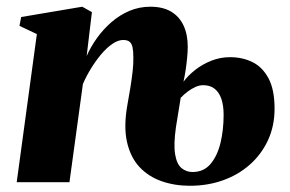

<svg xmlns="http://www.w3.org/2000/svg" viewBox="-20 -556 884 586"><path d="M244.5 -385Q257 -413.5 276.2 -440.2Q295.5 -467 320.2 -488.5Q345 -510 375 -522.8Q405 -535.5 439 -535.5Q476.5 -535.5 501.8 -520.8Q527 -506 540 -478.5Q553 -451 553 -413Q553 -398 551.2 -380Q549.5 -362 546.8 -343.5Q544 -325 540 -306.5Q553.5 -325 575.2 -342.2Q597 -359.5 624.5 -370.5Q652 -381.5 682 -381.5Q720 -381.5 750.5 -366.5Q781 -351.5 799.5 -317Q818 -282.5 818 -224.5Q818 -171.5 798 -128.2Q778 -85 742.8 -53.8Q707.5 -22.5 660.8 -5.8Q614 11 559.5 11Q513 11 473 -3Q433 -17 405.5 -46.5Q378 -76 367.5 -123.2Q357 -170.5 369 -237Q373.5 -261.5 377.8 -287.8Q382 -314 384.8 -338.2Q387.5 -362.5 387 -380.5Q387 -400 384.5 -411.8Q382 -423.5 375.2 -428.8Q368.5 -434 356 -434Q340.5 -434 323.2 -422.2Q306 -410.5 289.2 -390.8Q272.5 -371 257.8 -347Q243 -323 233 -299.5L192 0H31L92.5 -452L39.5 -477L44.5 -504L231 -535.5L260.5 -519ZM517 -168Q509.5 -115 514.5 -85Q519.5 -55 534 -43Q548.5 -31 567.5 -31Q601.5 -31 622.2 -55.2Q643 -79.5 652.8 -119.2Q662.5 -159 662.5 -205.5Q662.5 -233.5 655.8 -253.8Q649 -274 635.2 -285Q621.5 -296 600 -296Q589 -296 577 -290.8Q565 -285.5 553.2 -276.8Q541.5 -268 531.5 -257.5Z"/></svg>

Font: Merriweather 96pt Black
Style: Italic
Weight: 900
Italic angle: -7.8°
Version: Version 2.101